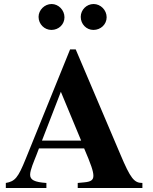

<svg xmlns="http://www.w3.org/2000/svg" viewBox="-20 -936 762 956"><path d="M511 -850C511 -886 481 -916 446 -916C411 -916 382 -887 382 -852C382 -816 410 -787 445 -787C482 -787 511 -815 511 -850ZM301 -850C301 -886 271 -916 237 -916C202 -916 172 -886 172 -852C172 -816 201 -787 236 -787C273 -787 301 -815 301 -850ZM689 0V-25C648 -25 630 -47 579 -168L357 -690H329L108 -145C70 -51 55 -33 9 -25V0H211V-25C152 -29 130 -40 130 -66C130 -90 149 -132 161 -163L174 -197H399C433 -118 445 -83 445 -61C445 -39 432 -31 399 -28L367 -25V0ZM384 -236H189L283 -479Z"/></svg>

Font: XITS Math
Style: Bold
Weight: 700
Designer: MicroPress Inc., with final additions and corrections provided by Coen Hoffman, Elsevier (retired)
Version: Version 1.105